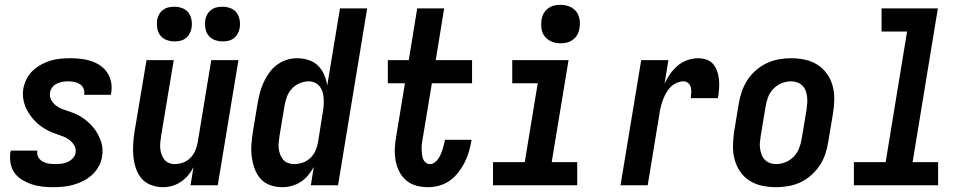

<svg xmlns="http://www.w3.org/2000/svg" viewBox="-20 -770 4040 798"><path d="M201 8Q178 8 155.5 5.5Q133 3 112 -4Q91 -11 72 -22.5Q53 -34 40.5 -51.5Q28 -69 24 -91.5Q20 -114 23 -137L25 -144H136L135 -142Q133 -128 139.5 -116.5Q146 -105 157.5 -98.5Q169 -92 182.5 -90Q196 -88 209 -88Q222 -88 235 -89.5Q248 -91 260.5 -96.5Q273 -102 282.5 -112Q292 -122 294 -135Q297 -151 289 -165Q281 -179 268.5 -188.5Q256 -198 241 -203.5Q226 -209 211.5 -214Q197 -219 182.5 -226Q168 -233 155.5 -241.5Q143 -250 132 -260.5Q121 -271 111.5 -283Q102 -295 94 -309Q86 -323 81.5 -338Q77 -353 75.5 -369Q74 -385 77 -402Q81 -422 90.5 -441.5Q100 -461 116 -476Q132 -491 151 -501.5Q170 -512 190 -518Q210 -524 230.5 -526Q251 -528 272 -528Q294 -528 316.5 -525.5Q339 -523 359.5 -516Q380 -509 397.5 -497Q415 -485 426.5 -467Q438 -449 442 -427.5Q446 -406 442 -383L441 -376H330V-378Q332 -391 327 -402.5Q322 -414 311.5 -420.5Q301 -427 288.5 -429.5Q276 -432 264 -432Q252 -432 240.5 -430Q229 -428 217.5 -423Q206 -418 198 -408Q190 -398 188 -386Q185 -369 192.5 -355Q200 -341 212.5 -331.5Q225 -322 239.5 -316.5Q254 -311 269.5 -306Q285 -301 299 -294.5Q313 -288 325.5 -279Q338 -270 349.5 -259.5Q361 -249 370.5 -237Q380 -225 387 -211.5Q394 -198 399.5 -183Q405 -168 406 -151.5Q407 -135 404 -118Q401 -98 390 -78Q379 -58 362.5 -43Q346 -28 326 -18Q306 -8 285 -2Q264 4 243 6Q222 8 201 8Z M658 8Q632 8 608 -1Q584 -10 568.5 -28Q553 -46 545 -70Q537 -94 534.5 -119Q532 -144 533.5 -170Q535 -196 539 -222L589 -520H702L650 -207Q648 -194 646.5 -180.5Q645 -167 646 -154Q647 -141 651 -129Q655 -117 662.5 -107.5Q670 -98 681.5 -93Q693 -88 706 -88Q724 -88 741.5 -94.5Q759 -101 772 -114.5Q785 -128 792 -145Q799 -162 802 -180L858 -520H971L885 0H772L784 -75Q775 -57 762 -41.5Q749 -26 732 -14.5Q715 -3 696 2.5Q677 8 658 8ZM905 -598Q888 -598 872 -604Q856 -610 846 -623Q836 -636 833.5 -653Q831 -670 833 -687Q835 -699 841.5 -710.5Q848 -722 858.5 -729.5Q869 -737 881 -739.5Q893 -742 905 -742Q922 -742 938 -736Q954 -730 963.5 -717Q973 -704 976 -687Q979 -670 976 -653Q974 -641 967.5 -629.5Q961 -618 951 -610.5Q941 -603 929 -600.5Q917 -598 905 -598ZM705 -598Q688 -598 672 -604Q656 -610 646 -623Q636 -636 633.5 -653Q631 -670 633 -687Q635 -699 641.5 -710.5Q648 -722 658.5 -729.5Q669 -737 681 -739.5Q693 -742 705 -742Q722 -742 738 -736Q754 -730 763.5 -717Q773 -704 776 -687Q779 -670 776 -653Q774 -641 767.5 -629.5Q761 -618 751 -610.5Q741 -603 729 -600.5Q717 -598 705 -598Z M1154 8Q1127 8 1103 -0.5Q1079 -9 1063 -27Q1047 -45 1038.5 -68.5Q1030 -92 1026.5 -117.5Q1023 -143 1025 -169.5Q1027 -196 1031 -222L1051 -342Q1055 -364 1060.5 -385.5Q1066 -407 1075.5 -427.5Q1085 -448 1098.5 -467Q1112 -486 1130.5 -500Q1149 -514 1171 -521Q1193 -528 1214 -528Q1239 -528 1262.5 -520.5Q1286 -513 1302 -497Q1318 -481 1327.5 -459Q1337 -437 1340 -414L1393 -735H1506L1385 0H1272L1284 -76Q1274 -58 1261 -42Q1248 -26 1230.5 -14.5Q1213 -3 1193 2.5Q1173 8 1154 8ZM1202 -88Q1220 -88 1238 -94Q1256 -100 1270 -113.5Q1284 -127 1291.5 -144.5Q1299 -162 1302 -180L1321 -300Q1324 -314 1325 -328.5Q1326 -343 1325.5 -357Q1325 -371 1321.5 -384.5Q1318 -398 1310 -409Q1302 -420 1289.5 -426Q1277 -432 1263 -432Q1244 -432 1224.5 -423.5Q1205 -415 1191.5 -399.5Q1178 -384 1171.5 -365Q1165 -346 1162 -327L1142 -207Q1140 -193 1138.5 -179.5Q1137 -166 1138.5 -153Q1140 -140 1144.5 -128Q1149 -116 1157 -106.5Q1165 -97 1177 -92.5Q1189 -88 1202 -88Z M1759 8Q1734 8 1710 1.5Q1686 -5 1668 -20.5Q1650 -36 1639 -58Q1628 -80 1624 -104Q1620 -128 1621 -153.5Q1622 -179 1627 -205L1663 -424H1592V-520H1679L1714 -735H1826L1791 -520H1942V-424H1775L1736 -189Q1734 -179 1733 -169Q1732 -159 1732.5 -148.5Q1733 -138 1734 -128Q1735 -118 1738.5 -109Q1742 -100 1749.5 -94Q1757 -88 1767 -88Q1777 -88 1786 -94.5Q1795 -101 1801 -109.5Q1807 -118 1811.5 -128Q1816 -138 1819 -147.5Q1822 -157 1824.5 -167Q1827 -177 1829 -186V-189H1940L1939 -183Q1935 -161 1928.5 -138.5Q1922 -116 1911 -94.5Q1900 -73 1884.5 -53Q1869 -33 1849 -19Q1829 -5 1805.5 1.5Q1782 8 1759 8Z M2379 0H2029V-96H2161L2215 -424H2109V-520H2343L2273 -96H2379ZM2309 -590Q2290 -590 2273 -597Q2256 -604 2244.5 -618Q2233 -632 2230.5 -651Q2228 -670 2231 -689Q2233 -703 2240 -715Q2247 -727 2258.5 -735.5Q2270 -744 2283 -747Q2296 -750 2310 -750Q2329 -750 2346.5 -743Q2364 -736 2375 -722Q2386 -708 2389 -689Q2392 -670 2388 -651Q2386 -637 2379 -625Q2372 -613 2360.5 -604.5Q2349 -596 2336 -593Q2323 -590 2309 -590Z M2559 0 2645 -520H2758L2742 -422Q2751 -442 2764.5 -461.5Q2778 -481 2796 -496.5Q2814 -512 2836.5 -520Q2859 -528 2881 -528Q2900 -528 2917 -522Q2934 -516 2945 -502.5Q2956 -489 2961.5 -472Q2967 -455 2968.5 -436.5Q2970 -418 2968.5 -399.5Q2967 -381 2964 -362H2851Q2852 -373 2853 -384.5Q2854 -396 2851.5 -406.5Q2849 -417 2840.5 -424.5Q2832 -432 2821 -432Q2807 -432 2792.5 -425.5Q2778 -419 2767 -408Q2756 -397 2748.5 -383.5Q2741 -370 2735.5 -355.5Q2730 -341 2726.5 -326.5Q2723 -312 2721 -298L2672 0Z M3206 8Q3176 8 3147.5 2Q3119 -4 3095.5 -19Q3072 -34 3056.5 -56.5Q3041 -79 3033.5 -106.5Q3026 -134 3026.5 -163.5Q3027 -193 3031 -222L3051 -342Q3055 -367 3064 -392Q3073 -417 3087.5 -439Q3102 -461 3123 -479Q3144 -497 3168 -508Q3192 -519 3217 -523.5Q3242 -528 3267 -528Q3297 -528 3325.5 -522Q3354 -516 3377.5 -501Q3401 -486 3417 -463.5Q3433 -441 3440.5 -413.5Q3448 -386 3447.5 -356.5Q3447 -327 3442 -298L3422 -178Q3418 -153 3409.5 -128Q3401 -103 3386 -81Q3371 -59 3350.5 -41Q3330 -23 3306 -12Q3282 -1 3256.5 3.5Q3231 8 3206 8ZM3206 -88Q3225 -88 3245 -96Q3265 -104 3279.5 -119.5Q3294 -135 3301.5 -154.5Q3309 -174 3312 -193L3332 -313Q3334 -327 3335 -340.5Q3336 -354 3334.5 -367.5Q3333 -381 3328.5 -393Q3324 -405 3315 -414Q3306 -423 3293.5 -427.5Q3281 -432 3267 -432Q3248 -432 3228.5 -424Q3209 -416 3194 -400.5Q3179 -385 3172 -365.5Q3165 -346 3162 -327L3142 -207Q3140 -193 3138.5 -179.5Q3137 -166 3139 -152.5Q3141 -139 3145.5 -127Q3150 -115 3159 -106Q3168 -97 3180 -92.5Q3192 -88 3206 -88Z M3879 0H3529V-96H3661L3750 -639H3644V-735H3878L3773 -96H3879Z"/></svg>

Font: Iosevka Term Curly Oblique
Style: Bold
Weight: 700
Italic angle: -9°
Designer: Belleve Invis
Foundry: Belleve Invis
Version: Version 32.3.0